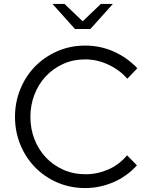

<svg xmlns="http://www.w3.org/2000/svg" viewBox="-20 -942 766 973"><path d="M56 0ZM414 -59Q473 -59 528.5 -83Q584 -107 624 -155Q637 -142 649 -129.5Q661 -117 674 -104Q623 -48 554.5 -18.5Q486 11 412 11Q336 11 271 -17Q206 -45 158 -94Q110 -143 83 -209Q56 -275 56 -350Q56 -423 82.5 -489Q109 -555 156.5 -604Q204 -653 269.5 -682Q335 -711 412 -711Q489 -711 557 -680.5Q625 -650 676 -596Q663 -582 650.5 -569.5Q638 -557 625 -543Q586 -588 529 -614.5Q472 -641 412 -641Q350 -641 299 -617.5Q248 -594 211 -554Q174 -514 154 -461Q134 -408 134 -350Q134 -290 154.5 -237Q175 -184 212 -144.5Q249 -105 300.5 -82Q352 -59 414 -59ZM307 -922 399 -834 491 -922H552L438 -795H360L246 -922Z"/></svg>

Font: Rosa Sans Light
Style: Regular
Weight: 300
Designer: Pentagram / MCKL
Foundry: Pentagram / MCKL
Version: Version 1.005;September 16, 2019;FontCreator 11.5.0.2425 64-